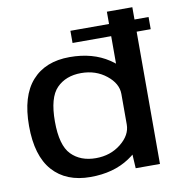

<svg xmlns="http://www.w3.org/2000/svg" viewBox="-86 -864 883 947"><g transform="rotate(-10 355.0 -390.5)"><path d="M318.5 -662.5H710V-723.5H318.5ZM518 0H639.5V-785H512V-103.5ZM292 4Q407 4 487 -49Q567 -102 567 -154.5L512 -220Q512 -167 459.5 -125Q407 -83 334 -83Q257 -83 211.2 -129.8Q165.5 -176.5 165.5 -296Q165.5 -415.5 211.2 -462.2Q257 -509 334 -509Q407 -509 459.5 -467.2Q512 -425.5 512 -373L567 -437Q567 -490 487 -543.2Q407 -596.5 292 -596.5Q170 -596.5 103 -521.2Q36 -446 36 -296.5Q36 -147 103 -71.5Q170 4 292 4Z"/></g></svg>

Font: Anybody SemiExpanded Medium
Style: Regular
Weight: 500
Width: 6
Version: Version 1.113;gftools[0.9.25]